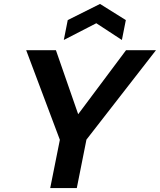

<svg xmlns="http://www.w3.org/2000/svg" viewBox="-20 -955 812 975"><path d="M620 -700H772L419 -246L370 0H235L284 -245L113 -700H264L377 -375ZM599 -752 469 -837 304 -752 324 -853 488 -935 619 -853Z"/></svg>

Font: Albert Sans
Style: Bold Italic
Weight: 700
Italic angle: -11.25°
Designer: Andreas Rasmussen
Foundry: a.Foundry
Version: Version 1.025